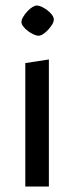

<svg xmlns="http://www.w3.org/2000/svg" viewBox="-20 -678 270 698"><path d="M72 0V-448.7L157.7 -461.8V0ZM119.9 -548Q113.3 -548 102.7 -552.6Q92.1 -557.3 82 -564.9Q71.9 -572.5 65 -581.2Q58 -589.9 58 -598Q58 -606.3 64.1 -616.4Q70.1 -626.5 79.1 -636.3Q88 -646.2 97.5 -652.1Q107 -658 113.8 -658Q121.1 -658 131.4 -653.4Q141.6 -648.7 151.7 -641.1Q161.8 -633.5 168.7 -624.4Q175.6 -615.4 175.6 -607Q175.6 -598.7 169.5 -588.7Q163.3 -578.8 154.6 -569.3Q145.9 -559.8 136.5 -553.9Q127.2 -548 119.9 -548Z"/></svg>

Font: Ancizar Sans Thin
Style: Regular
Weight: 100
Designer: Cesar Puertas, Viviana Monsalve, Julian Moncada, Julian Prieto, Jose Castro, Mariel Hernandez, Felipe Aragon, Sara Alarc
Version: Version 8.100